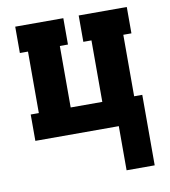

<svg xmlns="http://www.w3.org/2000/svg" viewBox="-81 -590 762 861"><g transform="rotate(-10 300.0 -159.5)"><path d="M426 201V0H46V-120H83V-400H46V-520H265V-400H228V-120H372V-400H335V-520H554V-400H517V-120H554V201Z"/></g></svg>

Font: Iosevka Etoile Heavy
Style: Regular
Weight: 900
Designer: Belleve Invis
Foundry: Belleve Invis
Version: Version 22.1.2; ttfautohint (v1.8.4)